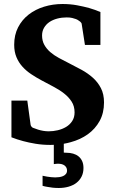

<svg xmlns="http://www.w3.org/2000/svg" viewBox="-20 -707 576 958"><path d="M396.5 130.9Q396.5 155.3 387.2 173.8Q377.9 192.4 361.6 205.1Q345.2 217.8 322.5 224.4Q299.8 231 273.4 231Q257.8 231 243.2 229.5Q228.5 228 217.3 225.6Q204.1 223.6 192.4 220.2V169.9Q203.6 172.4 214.8 174.3Q224.6 175.8 235.4 177Q246.1 178.2 255.4 178.2Q265.1 178.2 275.6 176.8Q286.1 175.3 294.7 171.6Q303.2 168 308.8 161.1Q314.5 154.3 314.5 144Q314.5 135.3 310.8 128.7Q307.1 122.1 301 117.9Q294.9 113.8 287.1 111.8Q279.3 109.9 270.5 109.9Q267.6 109.9 263.9 110.1Q260.3 110.4 256.8 110.8Q252.9 111.3 248.5 111.8V15.6Q240.2 16.1 231.9 16.1Q192.4 16.1 157.5 10.3Q122.6 4.4 95.7 -2.9Q64.5 -11.2 37.1 -22V-205.1H116.2L132.8 -84Q133.8 -78.1 138.7 -73.5Q143.6 -68.8 146 -68.8Q157.7 -64 170.4 -60.1Q181.6 -56.6 195.3 -54.2Q209 -51.8 223.1 -51.8Q245.1 -51.8 268.1 -57.1Q291 -62.5 309.8 -73.7Q328.6 -85 340.3 -103Q352.1 -121.1 352.1 -146Q352.1 -177.2 337.4 -200Q322.8 -222.7 299.3 -241Q275.9 -259.3 246.3 -274.7Q216.8 -290 187 -306.2Q160.6 -320.3 136 -336.7Q111.3 -353 92.3 -374Q73.2 -395 62 -421.9Q50.8 -448.7 50.8 -483.9Q50.8 -532.7 70.3 -570.6Q89.8 -608.4 123 -634.3Q156.2 -660.2 200 -673.6Q243.7 -687 292 -687Q330.1 -687 364.3 -680.7Q398.4 -674.3 424.8 -667Q455.1 -658.2 481 -647V-482.9H403.8L387.2 -589.8Q386.7 -591.8 384.5 -594.2Q382.3 -596.7 379.9 -599.1Q377 -601.6 373 -604Q367.7 -608.4 358.9 -611.8Q351.6 -614.7 340.3 -617.4Q329.1 -620.1 313 -620.1Q288.1 -620.1 265.9 -614.3Q243.7 -608.4 226.8 -597.2Q210 -585.9 200 -568.8Q189.9 -551.8 189.9 -529.8Q189.9 -503.4 201.2 -483.2Q212.4 -462.9 231.2 -446.8Q250 -430.7 274.4 -417.5Q298.8 -404.3 325.2 -391.1Q356.4 -375.5 387.5 -358.4Q418.5 -341.3 443.4 -319.1Q468.3 -296.9 483.6 -267.1Q499 -237.3 499 -195.8Q499 -143.1 477.1 -103.3Q455.1 -63.5 418.2 -37.1Q381.3 -10.7 333 2.4Q315.9 7.3 298.3 10.3V54.2Q299.8 54.7 301.8 54.7Q304.2 55.2 312.5 55.2Q329.6 55.2 345 59.6Q360.4 64 371.8 73.2Q383.3 82.5 389.9 96.9Q396.5 111.3 396.5 130.9Z"/></svg>

Font: Charis SIL Viet
Style: Bold
Weight: 700
Foundry: SIL International
Version: Version 5.000